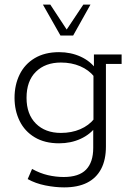

<svg xmlns="http://www.w3.org/2000/svg" viewBox="-20 -631 574 832"><path d="M258 181Q219 181 176.5 172.5Q134 164 100 145L119 101Q153 120 187.5 128Q222 136 256 136Q322 136 353 104Q384 72 384 10V-75L397 -84Q372 -49 329.5 -29.5Q287 -10 236 -10Q174 -10 130.5 -36Q87 -62 65 -107Q43 -152 43 -207Q43 -263 65 -308Q87 -353 130.5 -379Q174 -405 236 -405Q287 -405 329.5 -385.5Q372 -366 397 -331L387 -332V-395H507V-354H439V4Q439 62 418 101.5Q397 141 357 161Q317 181 258 181ZM244 -55Q290 -55 327.5 -71Q365 -87 389 -117L385 -93V-319L389 -298Q365 -328 327.5 -344Q290 -360 244 -360Q176 -360 135.5 -320Q95 -280 95 -207Q95 -136 135.5 -95.5Q176 -55 244 -55ZM242 -477 166 -611H198L269 -503L341 -611H372L297 -477Z"/></svg>

Font: Rokkitt Light
Style: Regular
Weight: 300
Version: Version 3.103